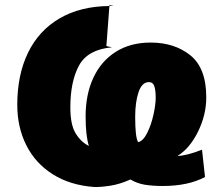

<svg xmlns="http://www.w3.org/2000/svg" viewBox="-20 -737 881 767"><path d="M417 -713V-717Q418 -716 425 -715Q432 -714 434 -713ZM787 -139 799 -30Q732 6 630 6Q590 6 559 1Q528 -4 501 -20Q459 -1 419.5 5Q380 11 356 10Q260 3 190.5 -41Q121 -85 85 -157Q49 -229 49 -318Q49 -438 92 -526.5Q135 -615 218 -663.5Q301 -712 417 -713L405 -553Q425 -548 427 -548Q330 -539 295.5 -475Q261 -411 261 -308Q261 -239 282 -204.5Q303 -170 335 -154Q322 -196 322 -272Q322 -360 353 -426.5Q384 -493 442.5 -530Q501 -567 582 -567Q677 -567 740.5 -516Q804 -465 804 -348Q804 -278 771 -211Q738 -144 689 -114Q726 -115 787 -139ZM602 -347Q602 -376 596.5 -392.5Q591 -409 575 -409Q547 -409 533.5 -369Q520 -329 520 -270Q520 -187 532 -169Q552 -174 568 -206Q584 -238 593 -278.5Q602 -319 602 -347ZM672 -115H679Z"/></svg>

Font: Nunito Sans Heavy Heavy
Style: Italic
Weight: 400
Italic angle: -4.541°
Designer: Vernon Adams
Foundry: Vernon Adams
Version: Version 2.002